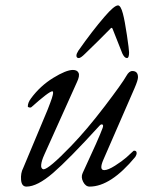

<svg xmlns="http://www.w3.org/2000/svg" viewBox="-20 -677 538 711"><path d="M388 -570Q348 -529 295 -478Q279 -462 272 -462Q263 -462 263 -471Q263 -478 270 -489Q322 -563 367 -615Q403 -657 417 -657Q427 -657 435 -627Q442 -601 450 -547Q458 -493 458 -483Q458 -462 450 -462Q441 -462 433 -479Q409 -539 397 -570Q394 -578 388 -570ZM286 -36Q347 -167 360 -203Q364 -214 359 -216Q354 -218 348 -211Q235 -87 176.5 -36.5Q118 14 78 14Q60 14 58 -11Q56 -36 66 -55L156 -270Q159 -278 161 -283Q163 -288 166.5 -297.5Q170 -307 172 -313Q174 -319 175.5 -325.5Q177 -332 176.5 -335.5Q176 -339 174 -339Q162 -339 96 -280Q94 -278 88.5 -279Q83 -280 83 -283Q83 -297 95 -313Q129 -359 177 -388.5Q225 -418 250 -418Q266 -418 271 -407Q276 -396 265 -373L144 -104Q134 -82 132.5 -67Q131 -52 141 -50Q160 -50 243 -136Q301 -196 367 -282.5Q433 -369 448 -396Q458 -414 470 -414Q491 -414 491 -391Q491 -380 478 -350L363 -86Q346 -47 366 -47Q380 -47 406 -63.5Q432 -80 448.5 -94.5Q465 -109 474 -118Q475 -119 477 -119Q486 -119 486 -110Q486 -104 481 -96Q390 14 312 14Q297 14 288 -3.5Q279 -21 286 -36Z"/></svg>

Font: EB Garamond 12
Style: Italic
Weight: 400
Italic angle: -17°
Version: Version 0.016; ttfautohint (v1.8.4)